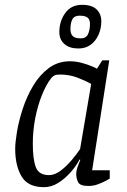

<svg xmlns="http://www.w3.org/2000/svg" viewBox="-20 -767 528 796"><path d="M162 9Q96 9 69.5 -35.5Q43 -80 43 -150Q43 -177 50.5 -221.5Q58 -266 74.5 -316.5Q91 -367 117.5 -411.5Q144 -456 182 -484.5Q220 -513 270 -513Q295 -513 320 -506Q345 -499 362.5 -491.5Q380 -484 382 -482L404 -517H433L362 -61H435V-27Q433 -25 419 -17.5Q405 -10 386 -3Q367 4 347 4Q312 4 304 -11.5Q296 -27 296 -46Q296 -58 300.5 -71.5Q305 -85 313 -104L310 -106Q296 -79 272.5 -52.5Q249 -26 221 -8.5Q193 9 162 9ZM183 -41Q207 -41 231.5 -59.5Q256 -78 277 -103Q298 -128 312 -149L358 -419Q333 -433 300 -445.5Q267 -458 229 -458Q213 -458 205.5 -454Q198 -450 193 -444Q171 -416 153.5 -372Q136 -328 126 -276.5Q116 -225 116 -171Q116 -107 128.5 -74Q141 -41 183 -41ZM305 -566Q268 -566 247 -584.5Q226 -603 226 -634Q226 -679 250.5 -713Q275 -747 320 -747Q361 -747 380.5 -728Q400 -709 400 -679Q400 -649 388.5 -623Q377 -597 356 -581.5Q335 -566 305 -566ZM315 -608Q337 -608 345 -625.5Q353 -643 353 -668Q353 -686 343 -694Q333 -702 310 -702Q288 -702 280 -687Q272 -672 272 -646Q272 -627 281.5 -617.5Q291 -608 315 -608Z"/></svg>

Font: Faustina Light
Style: Italic
Weight: 300
Italic angle: -8°
Designer: Alfonso Garcia
Foundry: http://www.omnibus-type.com
Version: Version 1.200